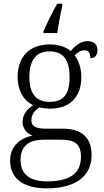

<svg xmlns="http://www.w3.org/2000/svg" viewBox="-20 -786 565 1046"><path d="M217 -616V-606H292C299 -652 308 -706 319 -753V-766H292C268 -725 235 -658 217 -616ZM234 240C399 240 479 169 479 58C479 -30 431 -85 323 -85H230C177 -85 151 -97 151 -130C151 -164 171 -186 195 -201C207 -197 237 -194 253 -194C367 -194 423 -265 423 -364C423 -419 407 -458 386 -485C405 -501 419 -512 442 -512C465 -512 472 -494 472 -469C499 -469 511 -488 511 -514C511 -540 494 -562 457 -562C415 -562 383 -529 365 -508C343 -528 301 -544 253 -544C136 -544 76 -473 76 -366C76 -302 103 -240 161 -213C129 -193 103 -162 103 -123C103 -82 129 -58 157 -47C95 -36 35 8 35 88C35 183 102 240 234 240ZM250 -231C180 -231 140 -273 140 -364C140 -462 179 -506 250 -506C323 -506 359 -463 359 -365C359 -269 323 -231 250 -231ZM237 202C125 202 92 149 92 85C92 0 150 -25 217 -25H312C383 -25 421 -5 421 68C421 150 372 202 237 202Z"/></svg>

Font: Noto Serif Telugu Light
Style: Regular
Weight: 300
Designer: Jelle Bosma - Monotype Design Team
Foundry: Monotype Imaging Inc.
Version: Version 2.005